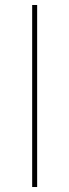

<svg xmlns="http://www.w3.org/2000/svg" viewBox="-20 -750 278 770"><path d="M109 -730H129V0H109Z"/></svg>

Font: Enso Thin
Style: Regular
Weight: 100
Designer: Coji Morishita
Foundry: UNDERFOREST DESIGN
Version: Version 1.000